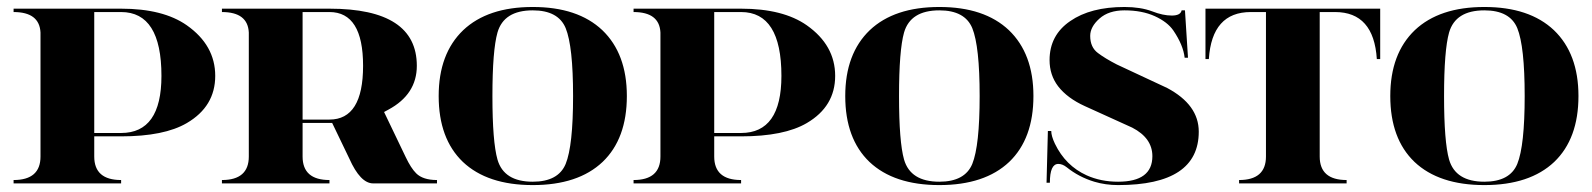

<svg xmlns="http://www.w3.org/2000/svg" viewBox="-20 -533 4627 558"><path d="M19.5 -507.8H332Q454.1 -507.8 522.9 -459.5Q605.5 -401.4 605.5 -312.5Q605.5 -223.6 522.9 -175.3Q457 -136.7 332 -136.7H253.9V-78.1Q253.9 -9.8 332 -9.8V0H19.5V-9.8Q97.7 -9.8 97.7 -78.1V-438.5Q94.7 -498 19.5 -498ZM253.9 -498V-146.5H332Q449.2 -146.5 449.2 -312.5Q449.2 -498 332 -498Z M859.4 -498V-185.5H937.5Q1035.2 -185.5 1035.2 -341.8Q1035.2 -498 937.5 -498ZM625 -507.8H937.5Q1191.4 -507.8 1191.4 -341.8Q1191.4 -258.8 1108.9 -214.4Q1102.5 -210.9 1096.2 -207.5L1159.2 -76.2Q1174.3 -44.4 1189.5 -29.3Q1209 -9.8 1250 -9.8V0H1064.5Q1027.3 0 995.1 -72.3L945.3 -175.8Q941.4 -175.8 937.5 -175.8H859.4V-78.1Q859.4 -9.8 937.5 -9.8V0H625V-9.8Q703.1 -9.8 703.1 -78.1V-438.5Q700.2 -498 625 -498Z M1528.3 -4.9Q1602.5 -4.9 1624 -56.6Q1645.5 -109.4 1645.5 -253.9Q1645.5 -398.4 1624 -451.2Q1602.5 -502.9 1528.3 -502.9Q1444.3 -502.9 1425.8 -438.5Q1411.1 -386.7 1411.1 -253.9Q1411.1 -121.1 1425.8 -69.3Q1444.3 -4.9 1528.3 -4.9ZM1325.2 -62.5Q1254.9 -129.9 1254.9 -253.9Q1254.9 -377 1326.2 -445.3Q1397.5 -512.7 1528.3 -512.7Q1659.2 -512.7 1730.5 -445.3Q1801.8 -377 1801.8 -253.9Q1801.8 -129.9 1731.4 -62.5Q1660.2 4.9 1528.3 4.9Q1396.5 4.9 1325.2 -62.5Z M1821.3 -507.8H2133.8Q2255.9 -507.8 2324.7 -459.5Q2407.2 -401.4 2407.2 -312.5Q2407.2 -223.6 2324.7 -175.3Q2258.8 -136.7 2133.8 -136.7H2055.7V-78.1Q2055.7 -9.8 2133.8 -9.8V0H1821.3V-9.8Q1899.4 -9.8 1899.4 -78.1V-438.5Q1896.5 -498 1821.3 -498ZM2055.7 -498V-146.5H2133.8Q2251 -146.5 2251 -312.5Q2251 -498 2133.8 -498Z M2710 -4.9Q2784.2 -4.9 2805.7 -56.6Q2827.1 -109.4 2827.1 -253.9Q2827.1 -398.4 2805.7 -451.2Q2784.2 -502.9 2710 -502.9Q2626 -502.9 2607.4 -438.5Q2592.8 -386.7 2592.8 -253.9Q2592.8 -121.1 2607.4 -69.3Q2626 -4.9 2710 -4.9ZM2506.8 -62.5Q2436.5 -129.9 2436.5 -253.9Q2436.5 -377 2507.8 -445.3Q2579.1 -512.7 2710 -512.7Q2840.8 -512.7 2912.1 -445.3Q2983.4 -377 2983.4 -253.9Q2983.4 -129.9 2913.1 -62.5Q2841.8 4.9 2710 4.9Q2578.1 4.9 2506.8 -62.5Z M3414.1 -502.9H3423.8L3432.6 -365.2H3422.9Q3418.9 -401.9 3390.1 -444.3Q3373 -469.2 3335.9 -486.1Q3298.8 -502.9 3248 -502.9Q3202.1 -502.9 3175.3 -479Q3148.4 -455.1 3148.4 -428.7Q3148.4 -395.5 3170.9 -378.9Q3191.4 -363.3 3225.6 -345.7L3372.1 -277.3Q3463.9 -228.5 3463.9 -150.4Q3463.9 4.9 3229.5 4.9Q3192.9 4.9 3160.2 -4.9Q3115.2 -18.6 3080.1 -46.9Q3067.9 -56.6 3055.7 -56.6Q3031.2 -56.6 3031.2 -2H3021.5L3025.4 -152.3H3035.2Q3035.2 -137.7 3045.9 -115.2Q3076.7 -51.3 3138.2 -23.4Q3179.2 -4.9 3229.5 -4.9Q3329.1 -4.9 3329.1 -79.1Q3329.1 -131.8 3270.5 -162.1L3132.8 -224.6Q3082 -247.6 3055.2 -282.2Q3030.3 -314.9 3030.3 -358.4Q3030.3 -430.7 3090.3 -471.7Q3149.4 -512.7 3248 -512.7Q3294.9 -512.7 3328.6 -500Q3359.9 -487.8 3385.5 -487.8Q3411.1 -487.8 3414.1 -502.9Z M3615.2 -498Q3502 -498 3493.2 -361.3H3483.4V-507.8H3991.2V-361.3H3981.4Q3972.7 -498 3859.9 -498H3815.4V-78.1Q3815.4 -9.8 3893.6 -9.8V0H3581.1V-9.8Q3659.2 -9.8 3659.2 -78.1V-498Z M4293.9 -4.9Q4368.2 -4.9 4389.6 -56.6Q4411.1 -109.4 4411.1 -253.9Q4411.1 -398.4 4389.6 -451.2Q4368.2 -502.9 4293.9 -502.9Q4210 -502.9 4191.4 -438.5Q4176.8 -386.7 4176.8 -253.9Q4176.8 -121.1 4191.4 -69.3Q4210 -4.9 4293.9 -4.9ZM4090.8 -62.5Q4020.5 -129.9 4020.5 -253.9Q4020.5 -377 4091.8 -445.3Q4163.1 -512.7 4293.9 -512.7Q4424.8 -512.7 4496.1 -445.3Q4567.4 -377 4567.4 -253.9Q4567.4 -129.9 4497.1 -62.5Q4425.8 4.9 4293.9 4.9Q4162.1 4.9 4090.8 -62.5Z"/></svg>

Font: spinweradC
Style: Bold
Weight: 700
Width: 7
Version: Version 0.3